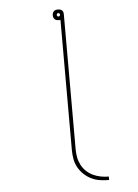

<svg xmlns="http://www.w3.org/2000/svg" viewBox="-60 -781 720 1001"><g transform="rotate(-5 300.0 -280.5)"><path d="M470 174Q446 174 422.5 170.5Q399 167 377.5 156.5Q356 146 338.5 129.5Q321 113 309.5 92Q298 71 294 47.5Q290 24 290 0V-680Q288 -679 285.5 -679Q283 -679 281 -679Q276 -679 270 -680.5Q264 -682 260 -686Q256 -690 254 -695.5Q252 -701 252 -707Q252 -713 254 -718.5Q256 -724 260 -728Q264 -732 270 -733.5Q276 -735 281 -735Q287 -735 292.5 -733.5Q298 -732 302.5 -728Q307 -724 308.5 -718.5Q310 -713 310 -707V0Q310 21 314 42Q318 63 328 82Q338 101 353.5 115.5Q369 130 388 139Q407 148 428 152Q449 156 470 156ZM281 -698Q284 -698 286.5 -700Q289 -702 290 -705V-707Q290 -711 287.5 -713.5Q285 -716 281 -716Q278 -716 275.5 -713.5Q273 -711 273 -707Q273 -703 275.5 -700.5Q278 -698 281 -698Z"/></g></svg>

Font: Iosevka HT Thin Extended
Style: Regular
Weight: 100
Width: 7
Monospace: yes
Designer: Belleve Invis
Foundry: Belleve Invis
Version: Version 32.3.0; ttfautohint (v1.8.4)